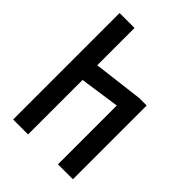

<svg xmlns="http://www.w3.org/2000/svg" viewBox="-209 -816 914 914"><g transform="rotate(45 247.5 -359.5)"><path d="M48.3 -718.3H148.9V-467.3L400.4 -498H450.7V-1.5H350.1V-397.5L148.9 -368.2V-1.5H48.3Z"/></g></svg>

Font: Kultigin
Style: Regular
Weight: 400
Designer: facebook.com/biligbitig
Foundry: facebook.com/biligbitig
Version: Version 1.0